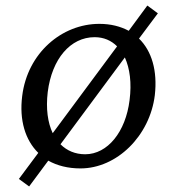

<svg xmlns="http://www.w3.org/2000/svg" viewBox="-20 -598 613 692"><path d="M270 9C401 9 520 -108 538 -255C548 -343 527 -414 481 -459L549 -550L511 -578L444 -487C414 -503 379 -512 338 -512C203 -512 79 -407 60 -252C49 -165 71 -93 118 -47L48 47L85 74L154 -19C186 -1 225 9 270 9ZM152 -266C167 -386 234 -464 321 -464C354 -464 381 -452 402 -431L170 -118C152 -156 145 -206 152 -266ZM198 -78 430 -391C448 -351 455 -299 447 -237C433 -123 368 -42 287 -42C251 -42 221 -55 198 -78Z"/></svg>

Font: TPK Tissa Web
Style: Italic
Weight: 400
Italic angle: -7°
Designer: Jacques Le Bailly, Suppakit Chalermlarp | Katatrad Co.,Ltd.
Foundry: Jacques Le Bailly, Cadson Demak Co.,Ltd.
Version: Version 5.000;Glyphs 3.1.2 (3151)